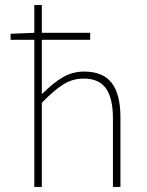

<svg xmlns="http://www.w3.org/2000/svg" viewBox="-20 -742 582 762"><path d="M116.2 0V-584H22V-607.9L116.2 -611.8V-722.2H146V-611.8H337.9V-584H146V-368.2Q189.9 -412.1 229 -435.1Q268.1 -458 314 -458Q387.7 -458 422.9 -413.6Q458 -369.1 458 -275.9V0H428.2V-272Q428.2 -352.5 400.4 -391.4Q372.6 -430.2 312 -430.2Q269 -430.2 232.4 -407.7Q195.8 -385.3 146 -334V0Z"/></svg>

Font: Source Sans 3 ExtraLight
Style: Regular
Weight: 200
Designer: Paul D. Hunt
Foundry: Adobe
Version: Version 3.052;hotconv 1.1.0;makeotfexe 2.6.0